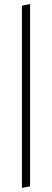

<svg xmlns="http://www.w3.org/2000/svg" viewBox="-20 -758 256 945"><path d="M128 -738V159L88 167V-730Z"/></svg>

Font: Aref Ruqaa Ink
Style: Regular
Weight: 400
Designer: Abdullah Aref
Version: Version 1.005